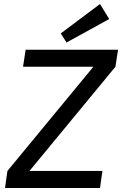

<svg xmlns="http://www.w3.org/2000/svg" viewBox="-20 -938 609 958"><path d="M312 -726 283 -771 479 -918 525 -843ZM569 -690 556 -605 127 -85H491L479 0H5L17 -85L446 -605H95L108 -690Z"/></svg>

Font: Exo 2.0 Medium
Style: Italic
Weight: 500
Italic angle: -8°
Designer: Natanael Gama
Version: Version 1.001;PS 001.001;hotconv 1.0.70;makeotf.lib2.5.58329